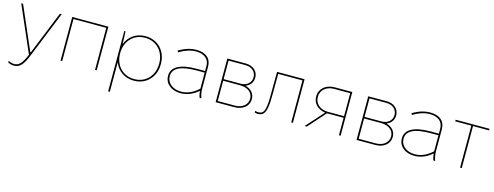

<svg xmlns="http://www.w3.org/2000/svg" viewBox="-22 -1268 5692 2211"><g transform="rotate(15 2824.0 -162.5)"><path d="M141 195C203 195 246 153 292 38L518 -520H496L288 -4H281L57 -520H35L274 29C231 134 193 176 140 176C111 176 87 169 67 156V177C86 188 112 195 141 195Z M643 0H663V-501H1054V0H1074V-520H643Z M1264 200H1284V-152C1320 -57 1406 5 1515 5H1519C1663 5 1769 -105 1769 -254V-266C1769 -415 1663 -525 1519 -525H1515C1406 -525 1320 -463 1284 -368C1283 -430 1281 -488 1278 -520H1264ZM1513 -14C1381 -14 1284 -116 1284 -256V-264C1284 -404 1381 -506 1513 -506H1519C1652 -506 1749 -404 1749 -264V-256C1749 -116 1652 -14 1519 -14Z M2072 5C2149 5 2223 -25 2283 -80C2286 -52 2292 -22 2301 0H2322C2310 -31 2302 -75 2302 -104V-372C2302 -469 2237 -525 2125 -525C2056 -525 1987 -504 1915 -460L1926 -443C1998 -486 2062 -506 2125 -506C2223 -506 2282 -457 2282 -375V-315H2182C1987 -315 1884 -259 1884 -154V-152C1884 -60 1961 5 2072 5ZM2074 -14C1975 -14 1904 -72 1904 -152V-154C1904 -250 1999 -296 2191 -296H2282V-105C2219 -45 2147 -14 2074 -14Z M2492 0H2716C2816 0 2886 -58 2886 -141C2886 -206 2843 -254 2775 -272C2827 -291 2860 -334 2860 -390C2860 -466 2800 -520 2714 -520H2492ZM2512 -280V-501H2714C2788 -501 2840 -455 2840 -390C2840 -325 2789 -280 2715 -280ZM2512 -19V-261H2715C2805 -261 2866 -212 2866 -141C2866 -69 2804 -19 2716 -19Z M2992 5C3057 5 3101 -22 3102 -224L3104 -501H3393V0H3413V-520H3085L3083 -224C3082 -33 3048 -15 2993 -15C2977 -15 2966 -18 2958 -23V-2C2968 2 2978 5 2992 5Z M3553 0H3579L3763 -208H3962V0H3982V-520H3770C3668 -520 3593 -456 3593 -366V-362C3593 -281 3654 -221 3741 -210ZM3770 -227C3678 -227 3613 -283 3613 -361V-367C3613 -445 3678 -501 3770 -501H3962V-227Z M4172 0H4396C4496 0 4566 -58 4566 -141C4566 -206 4523 -254 4455 -272C4507 -291 4540 -334 4540 -390C4540 -466 4480 -520 4394 -520H4172ZM4192 -280V-501H4394C4468 -501 4520 -455 4520 -390C4520 -325 4469 -280 4395 -280ZM4192 -19V-261H4395C4485 -261 4546 -212 4546 -141C4546 -69 4484 -19 4396 -19Z M4859 5C4936 5 5010 -25 5070 -80C5073 -52 5079 -22 5088 0H5109C5097 -31 5089 -75 5089 -104V-372C5089 -469 5024 -525 4912 -525C4843 -525 4774 -504 4702 -460L4713 -443C4785 -486 4849 -506 4912 -506C5010 -506 5069 -457 5069 -375V-315H4969C4774 -315 4671 -259 4671 -154V-152C4671 -60 4748 5 4859 5ZM4861 -14C4762 -14 4691 -72 4691 -152V-154C4691 -250 4786 -296 4978 -296H5069V-105C5006 -45 4934 -14 4861 -14Z M5406 0H5426V-501H5618V-520H5214V-501H5406Z"/></g></svg>

Font: Fixel Display Thin
Style: Regular
Weight: 100
Designer: AlfaBravo + MacPaw
Foundry: Kyrylo Tkachov, Marchela Mozhyna, Serhii Makarenko, Maria Weinstein, Zakhar Kryvoshyya
Version: Version 1.211